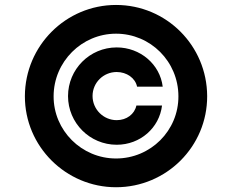

<svg xmlns="http://www.w3.org/2000/svg" viewBox="-20 -759 955 790"><path d="M259.9 -363.6C259.9 -253.2 349.4 -163.4 460.2 -163.4C557.2 -163.4 635.7 -233 646.7 -324.9H541.2C533.7 -289.4 501.1 -264.6 460.2 -264.6C405.5 -264.6 360.8 -309.3 360.8 -364C360.8 -419 405.5 -462.7 460.2 -462.7C501.1 -462.7 536.9 -437.9 544 -402.3H649.5C638.5 -494.3 557.2 -563.9 460.2 -563.9C349.4 -563.9 259.9 -474.1 259.9 -363.6ZM82.4 -363.6C81.7 -156.6 251.1 11.4 457.4 11.4C665.1 11.4 833.1 -156.6 832.4 -363.6C831.7 -570.7 665.1 -738.6 457.4 -738.6C251.1 -738.6 83.1 -570.7 82.4 -363.6ZM200.6 -363.3C201 -505 316.4 -620.4 457.4 -620.4C599.4 -620.4 713.8 -505.7 714.1 -363.3C714.8 -221.6 599.8 -106.9 457.4 -106.9C315.7 -106.9 199.9 -222.3 200.6 -363.3Z"/></svg>

Font: GiG Sans
Style: Bold
Weight: 700
Designer: Andreas Faust
Version: Version 1.100;FEAKit 1.0